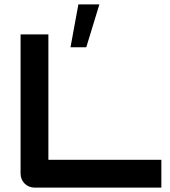

<svg xmlns="http://www.w3.org/2000/svg" viewBox="-20 -857 777 877"><path d="M717 -127H201V-700H74V-64C74 -28 102 0 138 0H717ZM434 -837H338L302 -641H374Z"/></svg>

Font: Audiowide
Style: Regular
Weight: 400
Designer: Astigmatic (AOETI)
Foundry: Astigmatic (AOETI)
Version: Version 1.002